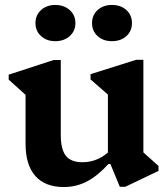

<svg xmlns="http://www.w3.org/2000/svg" viewBox="-20 -740 675 774"><path d="M237 14Q162 14 122.5 -30.5Q83 -75 83 -161V-402L126 -319L15 -419V-439L196 -498H225V-196Q225 -138 245.5 -112Q266 -86 312 -86Q346 -86 375.5 -99.5Q405 -113 431 -140V-80H418Q375 -32 331.5 -9Q288 14 237 14ZM463 13 425 -79H415V-403L458 -321L345 -420V-441L529 -499H558V-95L515 -164L619 -71V-51L485 13ZM203 -574Q168 -574 145.5 -594.5Q123 -615 123 -647Q123 -679 145.5 -699.5Q168 -720 203 -720Q238 -720 261 -699.5Q284 -679 284 -647Q284 -615 261 -594.5Q238 -574 203 -574ZM431 -574Q396 -574 373.5 -594.5Q351 -615 351 -647Q351 -679 373.5 -699.5Q396 -720 431 -720Q467 -720 489.5 -699.5Q512 -679 512 -647Q512 -615 489.5 -594.5Q467 -574 431 -574Z"/></svg>

Font: Platypi Light SemiBold
Style: Regular
Weight: 600
Version: Version 1.200